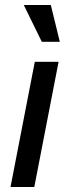

<svg xmlns="http://www.w3.org/2000/svg" viewBox="-20 -747 277 767"><path d="M22 0H117L214 -500H119ZM147 -580H219L183 -727H75Z"/></svg>

Font: Uncut Sans Medium Italic
Style: Regular
Weight: 500
Italic angle: -11°
Designer: Kasper Nordkvist
Foundry: UNCUT.wtf
Version: Version 1.304;Glyphs 3.2 (3246)